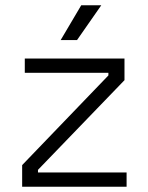

<svg xmlns="http://www.w3.org/2000/svg" viewBox="-20 -708 562 728"><path d="M64 0V-82L391 -422V-432H74V-486H452V-404L124 -64V-54H460V0ZM210 -556 288 -688H364L272 -556Z"/></svg>

Font: Space Grotesk Light
Style: Regular
Weight: 300
Designer: Florian Karsten
Foundry: Florian Karsten
Version: Version 2.000